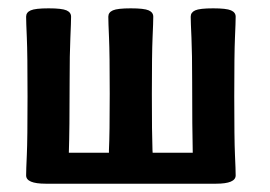

<svg xmlns="http://www.w3.org/2000/svg" viewBox="-20 -443 650 463"><path d="M501 0H90.3Q43 0 43 -20Q43 -32.7 44.7 -69.8Q46.4 -106.9 46.4 -210.4Q46.4 -314 44.7 -352.1Q43 -390.1 43 -402.8Q43 -413.1 54 -418Q64.9 -422.9 97.2 -422.9Q129.4 -422.9 140.4 -418Q151.4 -413.1 151.4 -402.8Q151.4 -390.1 149.7 -352.1Q147.9 -314 147.9 -245.1Q147.9 -130.9 146 -74.7H242.7V-81.1Q244.6 -119.1 244.6 -216.8Q244.6 -314 242.9 -352.1Q241.2 -390.1 241.2 -402.8Q241.2 -413.1 252.2 -418Q263.2 -422.9 295.4 -422.9Q327.6 -422.9 338.6 -418Q349.6 -413.1 349.6 -402.8Q349.6 -390.1 347.9 -352.1Q346.2 -314 346.2 -216.8Q346.2 -119.1 347.7 -81.1L348.1 -74.7H444.8Q443.4 -130.9 443.4 -245.1Q443.4 -314 441.7 -352.1Q439.9 -390.1 439.9 -402.8Q439.9 -413.1 450.7 -418Q461.4 -422.9 494.1 -422.9Q525.9 -422.9 537.1 -418Q548.3 -413.1 548.3 -402.8Q548.3 -390.1 546.6 -352.1Q544.9 -314 544.9 -210.4Q544.9 -106.9 546.6 -69.8Q548.3 -32.7 548.3 -20Q548.3 0 501 0Z"/></svg>

Font: ALMAS
Style: Bold
Weight: 700
Designer: ALMAS Font/ by Husham Jawad Kadhim, derived from the Bainsely font by/ Paul James MIller
Foundry: High-Logic / Made with FontCreator
Version: Version 1.411;September 19, 2021;FontCreator 14.0.0.2814 32-